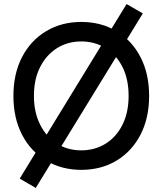

<svg xmlns="http://www.w3.org/2000/svg" viewBox="-20 -822 800 945"><path d="M380 14Q283 14 207 -31.5Q131 -77 88.5 -159Q46 -241 46 -350Q46 -459 88.5 -541Q131 -623 207 -668.5Q283 -714 380 -714Q478 -714 553.5 -668.5Q629 -623 671.5 -541Q714 -459 714 -350Q714 -241 671.5 -159Q629 -77 553.5 -31.5Q478 14 380 14ZM380 -82Q447 -82 500 -115Q553 -148 583 -208.5Q613 -269 613 -350Q613 -432 583 -492Q553 -552 500 -585Q447 -618 380 -618Q313 -618 260.5 -585Q208 -552 177.5 -492Q147 -432 147 -350Q147 -269 177.5 -208.5Q208 -148 260.5 -115Q313 -82 380 -82ZM156 103 77 57 603 -802 683 -756Z"/></svg>

Font: Fustat SemiBold
Style: Regular
Weight: 600
Designer: Mohamed Gaber, Khaled Hosny, Laura Garcia Mut
Foundry: Kief Type Foundry, Alif Type Foundry, Hard Type Foundry
Version: Version 1.007